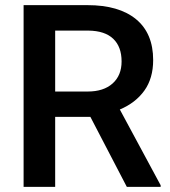

<svg xmlns="http://www.w3.org/2000/svg" viewBox="-20 -731 664 751"><path d="M333.5 -273.9H195.8V0H72.3V-710.9H322.3Q445.3 -710.9 512.2 -655.8Q579.1 -600.6 579.1 -496.1Q579.1 -424.8 544.7 -376.7Q510.3 -328.6 448.7 -302.7L608.4 -6.3V0H476.1ZM195.8 -373H322.8Q385.3 -373 420.4 -404.5Q455.6 -436 455.6 -490.7Q455.6 -547.9 423.1 -579.1Q390.6 -610.4 326.2 -611.3H195.8Z"/></svg>

Font: Vazir Medium FD-UI
Style: Medium-FD-UI
Weight: 500
Designer: Saber Rastikerdar
Foundry: Saber Rastikerdar
Version: Version 30.1.0